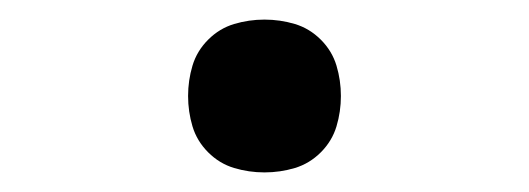

<svg xmlns="http://www.w3.org/2000/svg" viewBox="-20 -438 540 196"><path d="M250 -262Q234 -262 219 -266.5Q204 -271 192.5 -282.5Q181 -294 176.5 -309Q172 -324 172 -340Q172 -356 176.5 -371Q181 -386 192.5 -397.5Q204 -409 219 -413.5Q234 -418 250 -418Q266 -418 281 -413.5Q296 -409 307.5 -397.5Q319 -386 323.5 -371Q328 -356 328 -340Q328 -324 323.5 -309Q319 -294 307.5 -282.5Q296 -271 281 -266.5Q266 -262 250 -262Z"/></svg>

Font: HulyMono
Style: Regular
Weight: 400
Monospace: yes
Designer: Belleve Invis
Foundry: Belleve Invis
Version: Version 33.2.5; ttfautohint (v1.8.4)